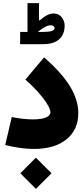

<svg xmlns="http://www.w3.org/2000/svg" viewBox="-20 -963 545 1244"><path d="M110.4 -756.3V-676.8H259.8C345.7 -676.8 398.9 -716.8 398.9 -797.4C398.9 -816.4 392.6 -834.5 379.9 -851.1C366.7 -867.2 350.1 -875.5 330.1 -875.5C301.3 -875.5 277.8 -865.7 237.3 -831.1H232.4V-942.9H158.2V-756.3ZM225.6 -756.3C260.3 -785.2 287.6 -799.3 308.6 -799.3C323.7 -799.3 333.5 -791 333.5 -779.8C333.5 -764.2 309.1 -756.3 259.8 -756.3ZM487.3 -230C487.3 -344.7 416.5 -460 265.6 -591.3L144.5 -447.3C174.3 -421.4 201.7 -394.5 226.6 -366.7C275.4 -311.5 306.6 -261.7 306.6 -235.8C306.6 -206.1 265.1 -189.5 192.9 -189.5C153.3 -189.5 107.4 -194.3 56.2 -204.6L13.7 -23.4C81.5 -6.3 143.6 2 199.7 2C289.1 2 359.4 -18.6 410.6 -60.1C461.9 -101.6 487.3 -158.2 487.3 -230ZM212.4 260.7 314 159.7 212.4 58.6 111.8 159.7Z"/></svg>

Font: Estedad Black
Style: Regular
Weight: 900
Designer: Amin Abedi
Version: Version 7.3